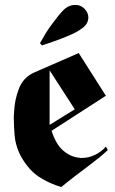

<svg xmlns="http://www.w3.org/2000/svg" viewBox="-20 -750 465 778"><path d="M299 -535 409 -362 189 -220Q207 -164 237 -139Q267 -114 300 -111Q303 -110 305 -110H311Q339 -110 365 -122.5Q391 -135 409 -156L417 -142Q401 -127 385 -114Q369 -101 352 -88Q319 -63 287.5 -39Q256 -15 228 8Q140 -20 99.5 -67Q59 -114 46 -164Q43 -174 41.5 -184Q40 -194 39 -204Q38 -219 37 -235Q36 -251 36 -268V-281Q36 -288 37 -295Q39 -345 56.5 -390.5Q74 -436 118 -456ZM142 -575Q147 -584 153.5 -595Q160 -606 167 -618Q172 -626 177.5 -634Q183 -642 189 -650Q202 -668 214.5 -683.5Q227 -699 236 -708Q248 -720 260 -725Q272 -730 283 -730Q306 -731 322 -715Q338 -699 338 -679Q338 -668 332.5 -657Q327 -646 315 -637Q307 -631 297.5 -625Q288 -619 277 -614Q256 -604 226 -592.5Q196 -581 150 -566ZM181 -465V-244L283 -307Z"/></svg>

Font: Fette UNZ Fraktur
Style: Regular
Weight: 900
Foundry: UNZ1 Extensions by Catfonts.de
Version: Version 0.000 2012 initial release